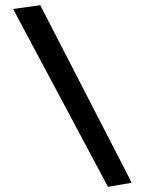

<svg xmlns="http://www.w3.org/2000/svg" viewBox="-20 -716 565 745"><path d="M491.2 -6.8 398.9 8.8 30.8 -681.2 136.2 -695.8Z"/></svg>

Font: McLaren
Style: Regular
Weight: 400
Designer: Astigmatic (AOETI)
Foundry: Astigmatic (AOETI)
Version: Version 1.000